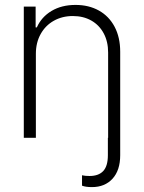

<svg xmlns="http://www.w3.org/2000/svg" viewBox="-20 -557 583 776"><path d="M417 0V-344.7Q417 -388.7 399.2 -422.1Q381.3 -455.6 349.1 -473.9Q316.9 -492.2 274.4 -492.2Q231.4 -492.2 197.5 -473.1Q163.6 -454.1 144.3 -419.4Q125 -384.8 125 -339.8V0H76.2V-530.3H124V-446.3H128.9Q147.5 -488.3 188.2 -512.7Q229 -537.1 285.2 -537.1Q338.9 -537.1 379.6 -514.4Q420.4 -491.7 443.1 -449Q465.8 -406.2 465.8 -347.7V70.3Q465.8 131.3 434.8 165.3Q403.8 199.2 351.6 199.2Q326.2 199.2 311.5 193.4V151.4Q323.2 154.3 341.8 154.3Q378.4 154.3 397.2 134.3Q416 114.3 416 70.3V0Z"/></svg>

Font: Pretendard Std ExtraLight
Style: Regular
Weight: 200
Designer: Base glyphs from Inter by Rasmus Andersson; Hangeul glyphs from Noto Sans CJK(Source Han Sans) by Jang Soo-young and Kan
Foundry: Kil Hyung-jin
Version: Version 1.309